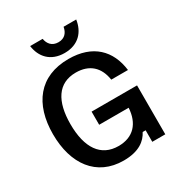

<svg xmlns="http://www.w3.org/2000/svg" viewBox="-196 -973 1047 1119"><g transform="rotate(-30 327.0 -413.5)"><path d="M326.7 -703.3C421.7 -703.3 470.8 -763.3 481.7 -839.2H396.7C390.8 -804.2 370 -775.8 326.7 -775.8C283.3 -775.8 261.7 -804.2 255.8 -839.2H171.7C181.7 -763.3 231.7 -703.3 326.7 -703.3ZM311.7 11.7C415 11.7 465 -30 489.2 -77.5H509.2V0H596.7V-329.2H290.8V-240.8H489.2C483.3 -139.2 427.5 -76.7 327.5 -76.7C209.2 -76.7 147.5 -167.5 147.5 -327.5C147.5 -480 204.2 -572.5 324.2 -572.5C415 -572.5 470 -522.5 483.3 -433.3H595.8C578.3 -572.5 490 -662.5 326.7 -662.5C130 -662.5 30 -529.2 30 -327.5C30 -126.7 129.2 11.7 311.7 11.7Z"/></g></svg>

Font: Familjen Grotesk Medium
Style: Regular
Weight: 500
Designer: Anders Wikstroem, Jonas Baeckman, Matilda Gysing, Kristian Moeller
Foundry: Familjen STHLM AB
Version: Version 2.000